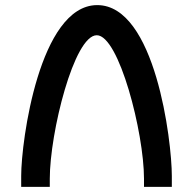

<svg xmlns="http://www.w3.org/2000/svg" viewBox="-20 -732 756 752"><path d="M175 0V-32C175 -212 270 -594 359 -594C446 -594 544 -212 544 -32V0H653V-43C653 -180 588 -712 361 -712H359C135 -709 63 -181 63 -43V0Z"/></svg>

Font: Mint Spirit
Style: Bold
Weight: 700
Designer: HARENDAL Hirwen
Foundry: Arkandis Digital Foundry.
Version: Version 1.004;FFEdit